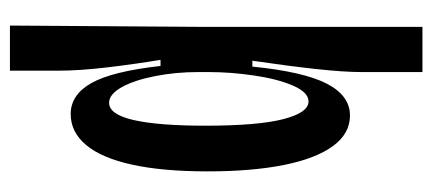

<svg xmlns="http://www.w3.org/2000/svg" viewBox="-256 -464 850 377"><g transform="rotate(90 168.5 -275.0)"><path d="M32.3 -253.7V-680H121V-560.3Q121 -526 115 -470.8Q109 -415.7 98.7 -346H110.3Q120.3 -446.7 143.8 -492.2Q167.3 -537.7 206.3 -537.7Q242 -537.7 266.5 -504Q291 -470.3 303.5 -407.7Q316 -345 316 -258.3Q316 -169.7 302.8 -109.8Q289.7 -50 264.3 -19.7Q239 10.7 203.3 10.7Q165.7 10.7 142.7 -29.8Q119.7 -70.3 109 -165.7H97Q105.3 -116 111.8 -61.2Q118.3 -6.3 118.3 36V130H29.7ZM226.3 -253.3Q226.3 -356.7 213.5 -406.5Q200.7 -456.3 178.7 -456.3Q160.7 -456.3 147.5 -425.5Q134.3 -394.7 127.7 -349Q121 -303.3 121 -260V-239Q121 -195.3 129 -154.7Q137 -114 150.8 -89.3Q164.7 -64.7 181.3 -64.7Q204.3 -64.7 215.3 -113.3Q226.3 -162 226.3 -253.3Z"/></g></svg>

Font: Bricolage Grotesque 96pt Condensed ExBd
Style: Regular
Weight: 800
Width: 3
Designer: Mathieu Triay
Foundry: Atelier Triay
Version: Version 1.001;Glyphs 3.2 (3207)